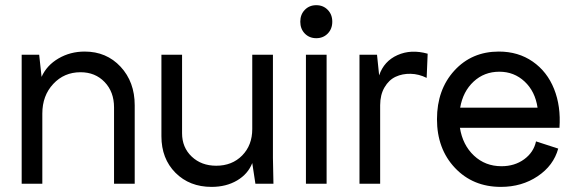

<svg xmlns="http://www.w3.org/2000/svg" viewBox="-20 -712 2221 744"><path d="M64 0V-500H131.8L141.1 -414.1Q161.1 -459 206.8 -485.6Q252.4 -512.2 308.1 -512.2Q392.6 -512.2 447.3 -453.4Q502 -394.5 502 -304.2V0H421.9V-295.9Q421.9 -356 385.5 -394Q349.1 -432.1 292 -432.1Q228.5 -432.1 186.3 -386.7Q144 -341.3 144 -272V0Z M799.8 12.2Q714.4 12.2 659.9 -42.5Q605.5 -97.2 605.5 -184.1V-500H685.5V-195.8Q685.5 -140.6 722.9 -105.2Q760.3 -69.8 817.9 -69.8Q879.4 -69.8 918.5 -109.6Q957.5 -149.4 957.5 -211.9V-500H1037.6V-100.1L1039.6 0H969.7L957.5 -80.1Q940.9 -37.6 898.7 -12.7Q856.4 12.2 799.8 12.2Z M1165.5 -500H1245.6V0H1165.5ZM1250 -582Q1232.4 -564 1205.6 -564Q1178.7 -564 1161.1 -582Q1143.6 -600.1 1143.6 -627.9Q1143.6 -655.8 1161.1 -673.8Q1178.7 -691.9 1205.6 -691.9Q1232.4 -691.9 1250 -673.8Q1267.6 -655.8 1267.6 -627.9Q1267.6 -600.1 1250 -582Z M1373 0V-500H1440.9L1449.2 -419.9Q1467.8 -475.1 1520.3 -498.5Q1572.8 -522 1637.2 -503.9L1633.3 -410.2Q1603 -425.3 1571.3 -426Q1539.6 -426.8 1513.2 -414.6Q1486.8 -402.3 1470 -373.5Q1453.1 -344.7 1453.1 -304.2V0Z M1920.9 12.2Q1812.5 12.2 1742.9 -61.5Q1673.3 -135.3 1673.3 -250Q1673.3 -364.7 1740.7 -438.5Q1808.1 -512.2 1913.1 -512.2Q1988.3 -512.2 2044.2 -473.4Q2100.1 -434.6 2127 -367.4Q2153.8 -300.3 2147.9 -216.8H1762.2Q1772.9 -149.9 1816.7 -108.9Q1860.4 -67.9 1923.3 -67.9Q1974.1 -67.9 2011 -94.7Q2047.9 -121.6 2057.1 -164.1L2143.1 -136.2Q2125 -70.3 2063.5 -29.1Q2002 12.2 1920.9 12.2ZM1763.2 -294.9H2063Q2053.7 -357.9 2012.9 -396Q1972.2 -434.1 1915 -434.1Q1856.4 -434.1 1815.2 -395.8Q1773.9 -357.4 1763.2 -294.9Z"/></svg>

Font: Apfel Grotezk
Style: Regular
Weight: 400
Designer: Luigi Gorlero
Foundry: © 2023, Luigi Gorlero & Collletttivo
Version: Version 2.000;Glyphs 3.2 (3217)